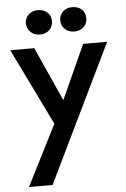

<svg xmlns="http://www.w3.org/2000/svg" viewBox="-60 -710 656 997"><g transform="rotate(-5 267.5 -211.5)"><path d="M520 -472 173 244H50L210 -72L15 -472H140L267 -190L395 -472ZM108 -604Q108 -631 127 -649Q146 -667 176 -667Q206 -667 225 -649.5Q244 -632 244 -604Q244 -576 225 -558Q206 -540 176 -540Q147 -540 127.5 -558Q108 -576 108 -604ZM287 -604Q287 -631 306 -649Q325 -667 355 -667Q385 -667 404 -649.5Q423 -632 423 -604Q423 -576 404 -558Q385 -540 355 -540Q326 -540 306.5 -558Q287 -576 287 -604Z"/></g></svg>

Font: Madhuban Medium
Style: Regular
Weight: 500
Designer: jaikishan Patel
Foundry: MagicType
Version: Version 1.000